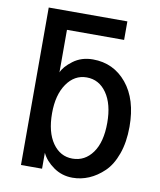

<svg xmlns="http://www.w3.org/2000/svg" viewBox="-88 -850 780 937"><g transform="rotate(10 302.0 -381.0)"><path d="M182.6 -275.4Q182.6 -181.6 220.2 -127.9Q257.8 -74.2 318.4 -74.2Q379.9 -74.2 418 -127Q456.1 -179.7 456.1 -275.4Q456.1 -368.2 418.5 -422.4Q380.9 -476.6 319.3 -476.6Q258.8 -476.6 220.7 -421.4Q182.6 -366.2 182.6 -275.4ZM77.1 0V-780.3H466.8V-688.5H183.6V-477.5Q195.3 -506.8 236.3 -537.6Q277.3 -568.4 334 -568.4Q436.5 -568.4 501.5 -489.7Q566.4 -411.1 566.4 -275.4Q566.4 -199.2 545.4 -140.6Q524.4 -82 489.7 -48.8Q455.1 -15.6 416 1Q377 17.6 335 17.6Q282.2 17.6 240.7 -11.7Q199.2 -41 181.6 -79.1V0Z"/></g></svg>

Font: Gothic A1 SemiBold
Style: Regular
Weight: 600
Version: Version 2.50